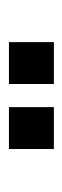

<svg xmlns="http://www.w3.org/2000/svg" viewBox="128 -868 143 440"><g transform="rotate(-90 200.0 -648.5)"><path d="M227 -597V-700H323V-597ZM78 -597V-700H174V-597Z"/></g></svg>

Font: Host Grotesk Light
Style: Regular
Weight: 300
Designer: Doukan Karapınar
Foundry: Element Type
Version: Version 1.003